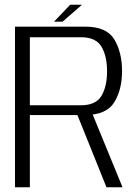

<svg xmlns="http://www.w3.org/2000/svg" viewBox="-20 -787 588 807"><path d="M43 0H105.5V-303.5H336Q427.5 -303.5 460.2 -357Q493 -410.5 493 -488Q493 -566.5 460.8 -620.8Q428.5 -675 338.5 -675H43ZM427.5 0H495L361 -326.5L298.5 -320.5ZM105.5 -344.5V-630.5H320Q383 -630.5 406.5 -590.8Q430 -551 430 -487.5Q430 -424 406.5 -384.2Q383 -344.5 320 -344.5ZM207 -696H243L324.5 -767H275Z"/></svg>

Font: Anybody UltraCondensed Thin Light
Style: Regular
Weight: 300
Version: Version 1.111